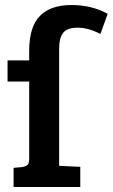

<svg xmlns="http://www.w3.org/2000/svg" viewBox="-20 -743 448 763"><path d="M96 -112V-419H10V-503H96V-541Q96 -639 141 -682Q183 -723 264 -723Q345 -723 408 -688L379 -608Q331 -633 289 -633Q247 -633 231 -612.5Q215 -592 215 -550V-84L299 -80V0H34V-76L67 -79Q82 -81 89 -87.5Q96 -94 96 -112Z"/></svg>

Font: Bree Serif
Style: Regular
Weight: 400
Designer: Veronika Burian, Jos Scaglione
Foundry: TypeTogether
Version: Version 1.001